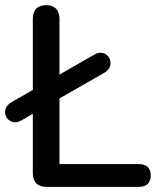

<svg xmlns="http://www.w3.org/2000/svg" viewBox="-46 -729 618 749"><path d="M496 0C526 0 542 -16 542 -45C542 -73 526 -89 496 -89H186V-345L361 -445C413 -475 373 -546 322 -516L186 -438V-656C186 -690 167 -709 134 -709C101 -709 82 -690 82 -656V-378L-2 -330C-54 -299 -14 -230 37 -259L82 -285V-53C82 -19 101 0 135 0Z"/></svg>

Font: Nunito SemiBold
Style: Regular
Weight: 600
Designer: Vernon Adams
Foundry: Vernon Adams
Version: Version 3.602